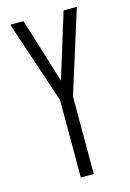

<svg xmlns="http://www.w3.org/2000/svg" viewBox="-110 -759 552 815"><g transform="rotate(-15 166.0 -352.0)"><path d="M141 -341 20 -703V-704H78L181 -371L142 -341ZM141 0V-341H198V0ZM142 -341 254 -704H312V-703L198 -341Z"/></g></svg>

Font: Foldit Light
Style: Regular
Weight: 300
Version: Version 1.003